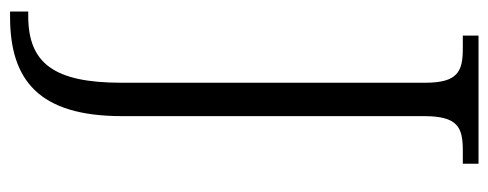

<svg xmlns="http://www.w3.org/2000/svg" viewBox="-322 -432 994 391"><g transform="rotate(90 175.5 -237.0)"><path d="M4 240H15C144 240 217 181 217 12V-603C217 -672 240 -682 287 -682H314V-714H53V-682H79C126 -682 149 -672 149 -605V13C149 151 109 203 13 203H4Z"/></g></svg>

Font: Noto Serif Lao Light
Style: Regular
Weight: 300
Designer: Monotype Design Team
Foundry: Monotype Imaging Inc.
Version: Version 2.003